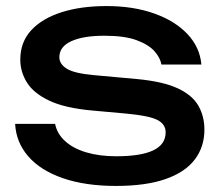

<svg xmlns="http://www.w3.org/2000/svg" viewBox="-20 -600 731 634"><path d="M655 -172Q655 -115 623 -73Q591 -31 526 -8.5Q461 14 363 14Q262 14 188 -11.5Q114 -37 73.5 -83.5Q33 -130 30 -191H162Q168 -159 194.5 -134.5Q221 -110 264.5 -97Q308 -84 364 -84Q445 -84 486 -103.5Q527 -123 527 -163Q527 -190 499.5 -204Q472 -218 396 -225L285 -235Q195 -243 143 -267.5Q91 -292 69 -327.5Q47 -363 47 -403Q47 -461 83 -500Q119 -539 183 -559.5Q247 -580 332 -580Q420 -580 489 -555.5Q558 -531 599 -487.5Q640 -444 645 -387H513Q509 -410 489.5 -431.5Q470 -453 430.5 -467.5Q391 -482 325 -482Q255 -482 215.5 -464Q176 -446 176 -411Q176 -389 200 -373.5Q224 -358 289 -352L432 -339Q518 -331 566.5 -308.5Q615 -286 635 -251Q655 -216 655 -172Z"/></svg>

Font: Unbounded
Style: Regular
Weight: 400
Designer: Luke Prowse, Jean-Baptiste Morizot, Fátima Lázaro, Florian Runge
Foundry: NaN
Version: Version 1.701;gftools[0.9.28.dev5+ged2979d]